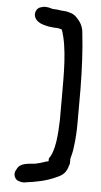

<svg xmlns="http://www.w3.org/2000/svg" viewBox="-57 -731 475 905"><g transform="rotate(5 180.0 -278.5)"><path d="M51 81C36 100 47 131 70 135C71 135 78 138 86 138C89 138 93 139 99 137C148 131 197 121 238 102C252 96 271 89 284 70C294 56 295 43 300 30V8C304 -8 310 -28 312 -52C317 -86 319 -126 319 -165V-324C318 -417 314 -508 304 -593C301 -622 287 -642 270 -659C256 -675 236 -679 217 -683H215C205 -683 187 -685 179 -687H177C173 -687 168 -688 159 -688C150 -688 140 -695 121 -695C115 -695 111 -695 103 -692C83 -689 74 -671 74 -655V-654C80 -614 124 -609 144 -604H146C147 -604 148 -603 153 -603C157 -603 164 -602 171 -601H172C186 -601 198 -599 207 -595C237 -509 235 -388 235 -272V-170C233 -103 228 -23 199 15V26C197 29 198 30 194 30H191C171 37 155 42 134 46C116 49 64 45 51 81Z"/></g></svg>

Font: Scribbler
Style: Blk
Weight: 900
Designer: Mew Too
Foundry: Cannot Into Space Fonts
Version: Version 1.001